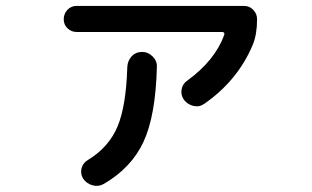

<svg xmlns="http://www.w3.org/2000/svg" viewBox="-20 -592 1040 640"><path d="M235.4 -485.4Q217.8 -485.4 205.1 -497.6Q192.4 -509.8 192.4 -527.8Q192.4 -545.9 204.6 -559.1Q216.8 -572.3 235.4 -572.3H793.9Q811.5 -572.3 824.2 -559.1Q836.9 -545.9 836.9 -528.3Q836.9 -478.5 823.2 -444.3Q773.4 -324.2 661.1 -246.1Q644.5 -234.4 625 -238.8Q605.5 -243.2 592.8 -259.8Q582 -275.4 585.4 -294.4Q588.9 -313.5 605.5 -324.2Q696.3 -390.6 727.5 -475.6Q729.5 -484.4 721.7 -485.4ZM404.3 -368.2Q405.3 -389.6 418.9 -404.3Q432.6 -418.9 454.1 -418.9Q473.6 -418.9 488.8 -403.8Q503.9 -388.7 502.9 -369.1Q499 -207 458.5 -119.6Q418 -32.2 325.2 21.5Q307.6 31.2 287.6 25.4Q267.6 19.5 256.8 2.9Q247.1 -13.7 252 -31.7Q256.8 -49.8 274.4 -59.6Q342.8 -101.6 371.6 -169.9Q400.4 -238.3 404.3 -368.2Z"/></svg>

Font: Rounded Mgen+ 1mn medium
Style: Regular
Weight: 500
Designer: [Source Han Sans]
Ryoko NISHIZUKA  (kana & ideographs); Paul D. Hunt (Latin, Greek & Cyrillic); Wenlong ZHANG  (bopomofo
Version: Version 1.059.20150602